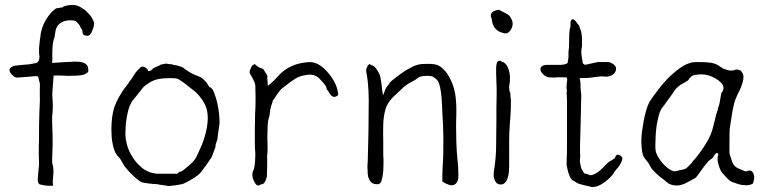

<svg xmlns="http://www.w3.org/2000/svg" viewBox="-20 -731 3070 767"><path d="M130 -426Q125 -428 101 -425Q89 -424 76 -423Q62 -422 49 -421Q39 -421 28 -432Q18 -442 18 -452Q19 -458 24 -462Q32 -467 35 -468Q38 -468 52 -470Q60 -471 72 -472Q84 -473 96 -474L123 -479H124H125Q134 -484 136 -492Q138 -502 137.5 -507Q137 -512 136 -518V-539Q136 -542 138 -559Q139 -569 140 -578L141 -580Q141 -581 141 -581Q141 -581 141 -582Q142 -586 142 -593Q143 -600 149 -621Q155 -638 164 -653Q174 -669 185 -681Q200 -696 206 -698Q217 -699 223 -701Q228 -699 235 -706Q238 -705 247 -709Q253 -711 274 -711Q288 -710 299 -704Q317 -694 326 -685Q342 -669 347 -660Q356 -644 356 -637Q354 -626 354 -623Q353 -622 348 -607Q345 -600 340 -593Q337 -589 331 -588Q319 -588 314 -592Q309 -597 309 -608L310 -610L308 -612Q304 -617 302 -621Q298 -631 294 -635Q290 -639 286 -644Q281 -649 273 -649Q240 -653 219 -637Q203 -626 200 -597Q198 -579 196 -577Q194 -573 193 -566Q191 -557 190 -546Q189 -534 189 -525Q189 -524 189 -499V-485L188 -479L194 -480Q238 -483 240 -483Q272 -484 277 -485Q280 -485 300 -484Q306 -483 317 -479Q322 -477 328 -470Q332 -465 333 -451Q333 -444 330 -441H329Q324 -437 318 -434Q307 -430 290 -429Q272 -429 253 -428Q245 -428 230 -429Q212 -430 198 -429H194V-425Q188 -357 189 -348Q193 -303 189 -273Q187 -262 190 -192Q191 -154 189 -116Q187 -81 190 -73Q192 -69 193 -59Q194 -45 193 -34L191 -10Q190 -4 192 7V10Q192 10 190 11Q188 11 172 11Q158 10 150 8Q139 6 138 5H137Q134 2 132 -4Q130 -12 131 -21L136 -73Q136 -79 135 -109Q135 -143 135 -147Q136 -151 136 -229Q137 -285 139 -322Q140 -330 139 -348Q139 -360 139 -372Q140 -396 139 -398V-399Q136 -408 133 -422V-425ZM189 -499 190 -498V-499Z M776 -129Q788 -155 794 -173Q802 -197 806 -219Q810 -242 810 -258Q810 -286 802 -306Q794 -325 782 -340Q769 -358 752 -371Q743 -378 734 -385Q725 -392 715 -400Q701 -410 692 -415Q683 -419 665 -419Q627 -419 608 -414Q588 -409 573 -398Q554 -387 545 -373Q541 -367 518 -339Q518 -339 517 -338H516V-337L512 -332Q508 -328 504 -320Q497 -308 493 -292.5Q489 -277 486 -260Q483 -243 482 -226.5Q481 -210 481 -197Q481 -176 487.5 -152Q494 -128 508 -106Q521 -84 540 -67Q556 -51 581 -42Q588 -40 594 -39L607 -37H608H687H689L690 -39Q698 -46 701 -45.5Q704 -45 712 -51Q720 -57 734 -69Q750 -83 757 -92Q765 -103 776 -129ZM818 -92Q802 -68 796 -61Q783 -42 776 -36Q772 -32 758 -22Q748 -16 738 -10Q733 -7 723 -2Q711 3 710 4Q688 9 666 11Q651 13 648 12V11Q647 11 640 10L612 6Q612 5 612 5V6Q612 6 612 6V5Q607 5 594 4Q585 3 575 2H574Q565 1 555 -1Q547 -2 543 -5H542Q533 -11 524 -18Q513 -28 503 -38Q493 -48 484 -59Q473 -73 472 -76Q467 -86 463 -92Q460 -98 451 -107H452H451Q443 -115 438 -128Q433 -140 430 -156Q427 -171 426 -186Q425 -201 425 -213Q425 -242 428 -263Q431 -285 437 -304Q444 -323 455 -343Q471 -371 483 -385Q494 -399 494 -400L499 -408Q504 -412 510 -423Q517 -435 520 -439Q533 -455 537 -457V-458Q541 -462 544 -464Q547 -465 551 -465Q553 -465 557 -463H558Q570 -455 570 -452Q570 -448 573 -447Q577 -447 579 -448L582 -449L583 -450H584L592 -458Q592 -458 596 -460Q605 -465 614 -468Q623 -474 627 -474Q643 -476 643 -478Q644 -475 646 -477L647 -476H649L667 -474Q670 -474 671 -472H672Q688 -470 696 -467Q710 -463 715 -458Q718 -455 735 -444Q745 -438 756 -433Q777 -424 778 -424Q779 -424 786 -420Q791 -416 796 -411Q800 -407 805 -401Q809 -396 814 -387L815 -385L816 -383H818L819 -382H821Q830 -376 836 -359Q843 -341 848 -319Q853 -297 855 -277Q857 -256 857 -245Q857 -233 853 -210Q850 -191 848 -172Q845 -168 845 -163Q844 -160 842 -156V-155Q841 -152 841 -146Q841 -143 839 -139Q827 -107 826 -104Q825 -103 818 -92ZM627 -474Q627 -475 627 -475Z M1019 7Q1015 10 1013 10Q1000 11 990 -19Q988 -26 988 -32Q988 -44 992 -50Q997 -59 999 -89Q1001 -118 999 -131Q998 -142 998 -163V-214Q998 -245 999 -273Q1001 -302 1001 -341Q1000 -380 1000 -387Q1000 -396 996 -404Q993 -410 989 -418.5Q985 -427 979 -436Q976 -442 979 -452Q984 -464 986 -467Q988 -470 992 -472Q995 -473 998 -475Q1011 -462 1022 -459Q1032 -457 1035 -450Q1041 -441 1045 -434Q1048 -430 1048 -426Q1047 -419 1049 -402L1050 -388L1061 -397Q1074 -408 1093 -429Q1138 -479 1216 -483Q1254 -484 1291 -440Q1328 -397 1331 -352Q1324 -344 1315 -344Q1306 -344 1298 -356Q1295 -360 1294 -362Q1292 -368 1286 -373Q1284 -376 1284 -381Q1282 -391 1254 -419Q1236 -436 1207 -432Q1180 -429 1160 -417Q1142 -406 1111 -381Q1102 -376 1087 -354Q1074 -334 1071 -331L1070 -330V-328Q1061 -304 1059 -288Q1058 -273 1055 -263Q1050 -250 1049 -223Q1049 -197 1048 -178Q1049 -159 1049 -142.5Q1049 -126 1047 -105Q1048 -84 1047 -56L1046 -24Q1045 -23 1043.5 -17.5Q1042 -12 1039 -6Q1036 0 1032 3Q1025 5 1019 7Z M1747 -6Q1747 -41 1748 -59L1750 -94Q1751 -111 1751 -147V-183Q1751 -207 1750 -228Q1749 -250 1747 -282Q1746 -313 1744 -339Q1742 -365 1738 -383Q1734 -401 1728 -409Q1724 -415 1712 -423Q1706 -428 1687 -428Q1661 -428 1651 -421Q1638 -410 1622 -403Q1604 -394 1585 -376Q1567 -359 1548 -341Q1526 -317 1520 -295Q1511 -262 1511 -231Q1510 -196 1511 -166Q1511 -136 1511 -111Q1511 -107 1512 -94Q1512 -82 1512 -75Q1512 -61 1511 -47Q1509 -26 1504 -9Q1499 5 1489 5Q1472 5 1465 -1Q1458 -7 1454 -16Q1450 -24 1449 -36Q1448 -48 1448 -60Q1448 -67 1448 -73Q1449 -80 1449 -86Q1451 -147 1452 -208.5Q1453 -270 1453 -332Q1453 -350 1452 -368Q1450 -402 1449 -407Q1448 -416 1446 -428Q1443 -442 1443 -446Q1443 -452 1443 -454Q1444 -456 1447 -464Q1448 -469 1452 -472Q1454 -475 1458 -475Q1461 -472 1464 -470H1467L1469 -469Q1479 -465 1489 -447Q1497 -435 1500 -421Q1502 -409 1504 -396Q1505 -381 1507 -368L1510 -350L1517 -367Q1520 -378 1527 -386Q1534 -396 1539 -403Q1544 -408 1556 -417Q1568 -427 1582 -437Q1596 -447 1611 -455.5Q1626 -464 1633 -467Q1647 -473 1662 -475Q1677 -476 1692 -476Q1722 -476 1736 -467Q1751 -458 1767 -436Q1783 -411 1791 -386Q1799 -360 1801 -335Q1803 -316 1803 -296Q1803 -289 1803 -273Q1802 -255 1802 -225Q1802 -201 1803 -163.5Q1804 -126 1808 -89Q1811 -64 1811 -38Q1811 -30 1811 -21Q1810 -13 1807 -6Q1804 1 1798 5Q1790 10 1780 9Q1776 9 1761 2Q1757 1 1754 -2Q1747 -6 1747 -6ZM1798 5ZM1539 -403Z M1944 -657Q1942 -661 1941 -665Q1939 -675 1946 -682Q1953 -689 1973 -692Q1978 -690 2000 -678Q2011 -672 2015 -668Q2019 -663 2023.5 -654Q2028 -645 2028 -637Q2028 -624 2020 -611Q2011 -599 2004 -598Q1997 -597 1990 -599Q1983 -601 1977 -603.5Q1971 -606 1964 -612Q1957 -618 1953.5 -624Q1950 -630 1948 -635Q1946 -648 1944 -657ZM2019 -360V-350V-349L2021 -332V-323Q2021 -292 2019 -266L2016 -226Q2014 -199 2014 -168V-68Q2014 -58 2013 -45Q2012 -32 2008 -20Q2005 -9 1997 -1Q1991 6 1980 6Q1966 6 1959 -6Q1952 -19 1952 -31Q1952 -46 1955 -60Q1962 -108 1962 -153Q1962 -199 1963 -247Q1963 -273 1963 -298Q1964 -324 1964 -351V-379L1962 -434V-462Q1962 -470 1965 -480Q1968 -488 1975 -488H1980L1985 -484Q1988 -483 1991 -483L1992 -482Q2000 -477 2005 -469Q2010 -460 2013 -449.5Q2016 -439 2017 -427V-406L2014 -388V-387V-379Q2014 -377 2015 -371Q2015 -364 2019 -360Z M2263 -651 2264 -654Q2264 -654 2267 -654Q2273 -654 2279 -647Q2282 -644 2283 -642Q2285 -638 2290 -633Q2294 -629 2298 -615Q2302 -605 2303 -598L2305 -578V-546Q2300 -525 2304 -504Q2306 -490 2307 -486V-485Q2307 -478 2312 -475Q2316 -471 2322 -473L2367 -483Q2391 -483 2413 -483V-482V-483Q2442 -473 2441 -455Q2440 -438 2421 -429Q2410 -424 2399 -425Q2383 -427 2371 -425L2342 -421Q2324 -419 2301 -419L2295 -418L2297 -412Q2299 -406 2299 -395Q2299 -383 2299 -381L2302 -353L2300 -258Q2297 -162 2297 -146Q2297 -111 2298 -107Q2298 -104 2297 -96Q2296 -85 2297 -82Q2298 -80 2299 -73Q2300 -65 2303 -57V-56L2313 -40Q2315 -37 2326 -36L2329 -35Q2333 -31 2339 -31Q2364 -33 2398 -71Q2408 -82 2415 -86Q2419 -88 2424 -91Q2428 -94 2430 -95Q2434 -97 2436 -99L2437 -100V-101Q2440 -113 2448 -113Q2453 -113 2460 -108Q2466 -104 2466 -98Q2466 -90 2460 -79Q2453 -67 2449 -62Q2444 -57 2441 -53Q2438 -49 2436 -46Q2433 -43 2431 -38L2425 -30Q2379 18 2345 16Q2340 15 2314 9Q2288 3 2284 -1Q2281 -4 2272 -8Q2266 -10 2263 -15Q2258 -21 2255.5 -27.5Q2253 -34 2249 -46Q2246 -59 2244 -69Q2243 -79 2244 -99Q2245 -119 2245 -153V-331Q2243 -363 2244 -367L2245 -368L2243 -380Q2244 -402 2246 -413V-414L2243 -422H2202Q2197 -422 2195 -421L2174 -422Q2163 -422 2150 -434Q2138 -446 2139 -455Q2139 -472 2170 -472Q2177 -472 2180 -472H2209Q2217 -471 2230 -473Q2239 -474 2244 -477Q2250 -480 2248 -487Q2248 -488 2249 -489Q2250 -492 2250 -497Q2250 -500 2251 -502Q2251 -503 2251 -514V-524L2253 -542Q2253 -602 2257 -621Q2258 -622 2259 -622Q2259 -634 2259 -643V-646H2260Z M2712 -400Q2709 -399 2706 -396Q2704 -395 2703 -394V-395L2702 -394Q2701 -393 2700 -393H2699L2698 -392Q2692 -387 2686 -382Q2681 -378 2676 -371Q2670 -364 2667 -358Q2664 -353 2659 -346Q2653 -339 2647 -330L2639 -319Q2634 -311 2628 -304Q2617 -291 2612 -271Q2607 -251 2603 -229Q2600 -206 2599 -185Q2598 -164 2598 -150Q2598 -150 2598 -141Q2598 -137 2599 -131Q2600 -121 2608 -106Q2616 -92 2627 -79Q2639 -65 2652 -56Q2670 -45 2679 -47Q2686 -49 2694 -51Q2716 -54 2723 -60Q2730 -66 2737 -74Q2744 -80 2747 -86Q2757 -96 2772 -116Q2792 -142 2807 -169Q2822 -197 2828 -221Q2841 -273 2842 -277Q2846 -287 2846 -289L2847 -290L2848 -298Q2849 -300 2852 -310Q2854 -315 2855 -322Q2856 -327 2857 -334Q2858 -340 2859 -345Q2860 -351 2861 -356Q2863 -360 2863 -363H2864L2865 -364Q2870 -367 2870 -382Q2870 -392 2859 -402Q2850 -411 2837 -418.5Q2824 -426 2809 -430Q2795 -434 2783 -434Q2768 -434 2753 -431Q2739 -428 2730 -411Q2729 -411 2729 -410H2728Q2727 -409 2725 -407H2724Q2722 -405 2720 -404Q2715 -402 2712 -400ZM2973 8Q2969 9 2957 9Q2945 9 2931 5Q2916 0 2902 -5Q2892 -9 2865 -41Q2857 -50 2851 -71Q2843 -96 2849 -111Q2852 -117 2845 -119L2843 -120L2841 -119Q2836 -115 2833 -110Q2829 -103 2827 -100Q2810 -89 2806 -82Q2797 -72 2789 -61Q2777 -44 2768.5 -32.5Q2760 -21 2758 -20Q2755 -18 2721 0Q2713 4 2703 7Q2694 10 2685 10Q2658 10 2644 -3Q2638 -9 2627 -17Q2616 -25 2607 -33Q2598 -41 2590 -50Q2582 -58 2579 -64Q2575 -72 2571 -79Q2567 -85 2560 -93Q2548 -105 2545 -127Q2542 -149 2542 -165Q2542 -180 2544 -201Q2547 -223 2551 -246Q2555 -268 2561 -289Q2567 -310 2574 -323Q2585 -341 2605 -367Q2624 -393 2647 -417Q2670 -440 2696 -459Q2721 -477 2746 -482Q2755 -483 2762 -483Q2770 -483 2777 -483Q2795 -483 2815 -481Q2834 -479 2847 -471Q2853 -467 2860 -463Q2869 -456 2875 -455Q2881 -453 2887 -451Q2894 -449 2902 -449H2903Q2910 -449 2916 -452L2918 -453Q2919 -453 2923 -453H2922H2923Q2938 -453 2943 -444Q2950 -434 2950 -424Q2950 -415 2947 -403Q2941 -386 2940 -382Q2936 -373 2931 -362H2930Q2926 -352 2921 -341Q2915 -329 2912 -315Q2906 -289 2906 -287Q2897 -228 2896 -223Q2894 -217 2894 -156V-122Q2894 -114 2897 -109Q2898 -105 2904 -87Q2912 -63 2935 -56Q2942 -53 2956 -47Q2962 -45 2967 -49Q2977 -50 2979 -49H2980Q2982 -49 2986 -44Q2990 -38 2992 -32Q2994 -23 2992 -14Q2990 -1 2987 3Q2984 5 2973 8Z"/></svg>

Font: ToneOZ-Tsuipita-TC
Style: Tsuipita-TC
Weight: 400
Designer: :Jeffrey Xuan (Chih-Lin Hsuan)  :
Foundry: jeffreyx@gmail.com, cjkFonts.io
Version: Version 0.24071